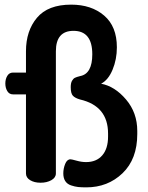

<svg xmlns="http://www.w3.org/2000/svg" viewBox="-20 -788 640 828"><path d="M352 20Q331 20 317 18.5Q303 17 286.5 11.5Q270 6 261.5 -7Q253 -20 253 -40Q253 -61 261 -81Q269 -101 284 -101Q289 -101 310.5 -95Q332 -89 351 -89Q396 -89 421 -118Q446 -147 446 -199V-212Q446 -331 325 -359Q304 -365 294.5 -375Q285 -385 285 -412Q285 -430 290.5 -439.5Q296 -449 303 -452.5Q310 -456 326 -460Q378 -470 378 -554Q378 -655 297 -655Q221 -655 221 -567V-40Q221 -22 201.5 -11Q182 0 155 0Q128 0 110 -11Q92 -22 92 -40V-381H36Q20 -381 11.5 -395Q3 -409 3 -428Q3 -447 11.5 -461Q20 -475 36 -475H92V-567Q92 -655 139.5 -711.5Q187 -768 287 -768Q374 -768 429 -721Q484 -674 484 -584Q484 -532 465.5 -487.5Q447 -443 416 -427Q475 -416 523.5 -359Q572 -302 572 -223V-210Q572 -102 508.5 -41Q445 20 352 20Z"/></svg>

Font: Dosis
Style: Bold
Weight: 700
Designer: Edgar Tolentino, Pablo Impallari, Igino Marini
Foundry: Edgar Tolentino, Pablo Impallari, Igino Marini
Version: Version 1.007